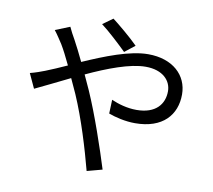

<svg xmlns="http://www.w3.org/2000/svg" viewBox="-90 -910 1180 1066"><g transform="rotate(10 500.0 -377.5)"><path d="M555 -635 612 -680C574 -719 498 -782 465 -807L408 -766C451 -734 516 -673 555 -635ZM60 -429 98 -347C144 -368 214 -404 291 -441L329 -358C386 -227 434 -66 465 52L551 29C517 -81 454 -267 399 -391L361 -474C477 -528 600 -575 688 -575C786 -575 833 -521 833 -462C833 -390 787 -330 678 -330C625 -330 575 -345 536 -362L533 -284C571 -270 627 -256 683 -256C839 -256 913 -343 913 -458C913 -567 828 -646 690 -646C586 -646 451 -592 330 -539C310 -581 290 -621 272 -654C261 -672 244 -705 237 -721L155 -688C171 -668 191 -637 204 -617C221 -589 240 -551 261 -507C216 -487 176 -469 142 -456C124 -449 89 -436 60 -429Z"/></g></svg>

Font: Noto Sans KR
Style: Regular
Weight: 400
Designer: Ryoko NISHIZUKA 西塚涼子 (kana, bopomofo & ideographs); Paul D. Hunt (Latin, Greek & Cyrillic); Sandoll Communications 산돌커뮤니
Foundry: Adobe
Version: Version 2.004;hotconv 1.0.118;makeotfexe 2.5.65603